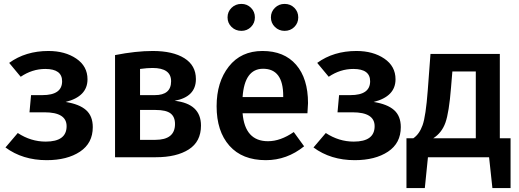

<svg xmlns="http://www.w3.org/2000/svg" viewBox="-20 -805 2657 983"><path d="M228 -544Q313 -544 370.5 -505Q428 -466 428 -399Q428 -311 316 -283Q386 -272 420.5 -241.5Q455 -211 455 -154Q455 -72 389.5 -28.5Q324 15 219 15Q96 15 8 -50L71 -124Q138 -80 214 -80Q321 -80 321 -159Q321 -230 208 -230H131L139 -318H197Q298 -318 298 -389Q298 -452 212 -452Q145 -452 86 -412L27 -483Q111 -544 228 -544Z M874 -289Q1009 -274 1009 -162Q1009 -80 946.5 -40Q884 0 778 0H569V-523Q676 -544 762 -544Q865 -544 924 -507Q983 -470 983 -400Q983 -309 874 -289ZM761 -457Q734 -457 697 -452V-318H773Q856 -318 856 -389Q856 -457 761 -457ZM775 -89Q876 -89 876 -170Q876 -207 853 -224.5Q830 -242 777 -242H697V-89Z M1216 -647Q1186 -647 1165.5 -667Q1145 -687 1145 -716Q1145 -745 1165.5 -765Q1186 -785 1216 -785Q1245 -785 1265 -765Q1285 -745 1285 -716Q1285 -687 1265 -667Q1245 -647 1216 -647ZM1437 -647Q1408 -647 1387.5 -667Q1367 -687 1367 -716Q1367 -745 1387.5 -765Q1408 -785 1437 -785Q1467 -785 1487 -765Q1507 -745 1507 -716Q1507 -687 1487 -667Q1467 -647 1437 -647ZM1557 -277Q1557 -267 1554 -225H1222Q1234 -82 1352 -82Q1416 -82 1484 -129L1537 -56Q1449 15 1341 15Q1220 15 1154.5 -59Q1089 -133 1089 -261Q1089 -385 1151.5 -464.5Q1214 -544 1324 -544Q1435 -544 1496 -473.5Q1557 -403 1557 -277ZM1430 -308V-314Q1430 -453 1327 -453Q1232 -453 1222 -308Z M1805 -544Q1890 -544 1947.5 -505Q2005 -466 2005 -399Q2005 -311 1893 -283Q1963 -272 1997.5 -241.5Q2032 -211 2032 -154Q2032 -72 1966.5 -28.5Q1901 15 1796 15Q1673 15 1585 -50L1648 -124Q1715 -80 1791 -80Q1898 -80 1898 -159Q1898 -230 1785 -230H1708L1716 -318H1774Q1875 -318 1875 -389Q1875 -452 1789 -452Q1722 -452 1663 -412L1604 -483Q1688 -544 1805 -544Z M2539 -97H2594V158H2501L2484 0H2171L2155 158H2061V-97H2096Q2127 -118 2143.5 -164Q2160 -210 2170 -342L2184 -529H2539ZM2416 -97V-439H2296L2289 -355Q2279 -229 2260.5 -177Q2242 -125 2198 -97Z"/></svg>

Font: FiraGO Medium
Style: Regular
Weight: 500
Designer: bBox Type
Foundry: bBox Type GmbH
Version: Version 1.001;PS 001.001;hotconv 1.0.88;makeotf.lib2.5.64775